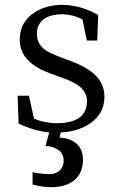

<svg xmlns="http://www.w3.org/2000/svg" viewBox="-20 -536 491 796"><path d="M192 240C277 240 324 197 324 126C324 73 292 39 227 34L232 13C276 11 313 0 344 -18C390 -46 413 -85 413 -134C413 -145 412 -156 409 -167C398 -215 352 -254 271 -284L232 -298C207 -308 187 -317 173 -325C146 -342 133 -366 133 -396C133 -404 134 -412 136 -420C148 -458 183 -477 240 -477C269 -476 296 -469 322 -455L340 -368H383L387 -474C339 -501 290 -515 240 -516C196 -516 158 -506 127 -487C84 -460 62 -422 62 -373C62 -367 62 -361 63 -354C70 -300 112 -259 190 -231L239 -213C260 -206 277 -198 290 -191C324 -172 341 -146 341 -114C340 -107 339 -99 338 -92C327 -47 285 -25 213 -25C180 -26 149 -32 121 -44L100 -139H53L57 -24C100 -3 143 9 184 13L169 69C212 72 244 91 244 130C244 164 221 186 183 186C165 186 139 183 115 178V229C139 236 171 240 192 240Z"/></svg>

Font: Noto Serif Tangut
Style: Regular
Weight: 400
Designer: YANG Xicheng
Foundry: Liu Zhao Studio
Version: Version 2.169